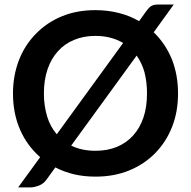

<svg xmlns="http://www.w3.org/2000/svg" viewBox="-20 -776 848 852"><path d="M586.4 -529.3 295.9 -129.9Q342.3 -106.9 403.8 -106.9Q457 -106.9 499.5 -124.5Q542 -142.6 570.8 -174.8Q600.6 -207.5 616.7 -254.9Q632.3 -301.3 632.3 -361.3Q632.3 -412.1 621.1 -455.6Q609.9 -496.1 586.4 -529.3ZM231.9 -180.2 526.4 -585.4Q499.5 -601.1 470.7 -608.4Q439 -616.7 403.8 -616.7Q350.6 -616.7 309.1 -599.1Q266.1 -581.5 236.8 -548.3Q207 -515.6 190.9 -468.3Q174.8 -420.9 174.8 -361.3Q174.8 -306.2 189.5 -258.3Q202.6 -214.8 231.9 -180.2ZM751 -755.9 662.1 -632.8Q713.9 -582.5 742.2 -514.2Q770 -444.8 770 -361.3Q770 -280.3 744.1 -214.4Q718.3 -147.5 669.4 -97.2Q621.6 -47.9 554.2 -20Q486.8 7.8 403.8 7.8Q353 7.8 309.1 -2.4Q263.7 -13.2 225.6 -33.2L187.5 19.5Q174.3 39.1 152.8 47.4Q131.8 55.7 113.3 55.7H60.5L158.2 -78.6Q100.1 -129.4 68.8 -201.2Q37.6 -272.9 37.6 -361.3Q37.6 -440.4 64 -508.8Q90.3 -576.7 139.2 -626Q188 -676.3 254.4 -703.6Q320.8 -731 403.8 -731Q458 -731 507.8 -718.3Q557.6 -705.6 597.2 -682.1L626.5 -723.1Q628.9 -726.6 633.1 -731.7Q637.2 -736.8 638.7 -738.3Q645 -745.6 649.9 -748.5Q655.8 -752 664.1 -754.4Q671.4 -755.9 682.6 -755.9Z"/></svg>

Font: Lato-SemiBold
Style: Bold
Weight: 500
Designer: Lukasz Dziedzic with Adam Twardoch and Botio Nikoltchev
Foundry: tyPoland Lukasz Dziedzic
Version: ""